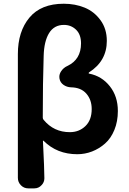

<svg xmlns="http://www.w3.org/2000/svg" viewBox="-20 -831 710 1054"><path d="M135.7 203.1Q111.3 203.1 94.7 186Q78.1 168.9 78.1 145.5V-534.2Q78.1 -658.2 141.6 -734.4Q205.1 -810.5 330.1 -810.5Q392.6 -810.5 444.8 -789.1Q497.1 -767.6 531.7 -720.2Q566.4 -672.9 566.4 -606.4Q566.4 -496.1 468.8 -433.6Q466.8 -431.6 466.8 -429.2Q466.8 -426.8 469.7 -426.8Q539.1 -413.1 583 -357.4Q627 -301.8 627 -221.7Q627 -164.1 607.9 -117.7Q588.9 -71.3 556.6 -43Q524.4 -14.6 485.4 0.5Q446.3 15.6 404.3 15.6Q293 15.6 219.7 -57.6Q218.8 -59.6 216.8 -58.6Q214.8 -57.6 215.8 -55.7Q223.6 99.6 223.6 147.5Q223.6 169.9 208 185.5Q192.4 203.1 168 203.1ZM363.3 -105.5Q414.1 -105.5 448.7 -138.7Q483.4 -171.9 483.4 -232.4Q483.4 -283.2 454.1 -316.9Q424.8 -350.6 370.1 -351.6Q346.7 -352.5 328.6 -365.2Q310.5 -377.9 306.6 -399.4Q305.7 -404.3 305.7 -409.2Q305.7 -424.8 315.4 -439.5Q328.1 -459 349.6 -468.8Q424.8 -503.9 424.8 -592.8Q424.8 -641.6 397.5 -668Q370.1 -694.3 331.1 -694.3Q277.3 -694.3 249.5 -649.4Q221.7 -604.5 219.7 -523.4Q214.8 -381.8 214.8 -185.5Q214.8 -177.7 219.7 -172.9Q275.4 -105.5 363.3 -105.5Z"/></svg>

Font: Gen Jyuu Gothic Bold
Style: Bold
Weight: 700
Designer: [Source Han Sans]
Ryoko NISHIZUKA  (kana & ideographs); Paul D. Hunt (Latin, Greek & Cyrillic); Wenlong ZHANG  (bopomofo
Version: Version 1.002.20150607